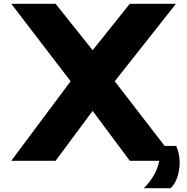

<svg xmlns="http://www.w3.org/2000/svg" viewBox="-20 -845 984 1009"><path d="M39.1 0 351.1 -418 39.1 -825.2H272L466.8 -581.1L662.1 -825.2H904.8L583 -418L845.2 -78.1H905.8Q932.1 -17.6 920.9 48.8Q909.7 115.2 876 144H735.8Q802.2 77.6 816.9 0H662.1L466.8 -262.2L272 0Z"/></svg>

Font: Hussar Preview
Style: Bold
Weight: 700
Foundry: Cannot Into Space Fonts, PlusOne Fonts
Version: Version 2.29RC2 "Millennial"